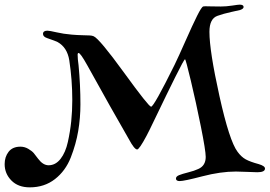

<svg xmlns="http://www.w3.org/2000/svg" viewBox="-20 -754 1160 826"><path d="M278 -495Q269 -550 228 -573Q221 -577 183 -590Q165 -596 165 -608Q165 -622 184 -622Q193 -622 223 -615Q253 -608 289 -605Q312 -603 334.5 -602.5Q357 -602 366.5 -601.5Q376 -601 383 -598Q408 -587 514 -441Q620 -295 630 -295Q642 -295 731 -475Q748 -510 778.5 -579Q809 -648 828 -686Q847 -724 854 -726Q855 -727 865 -727Q868 -727 889.5 -726.5Q911 -726 930 -726Q953 -726 979 -730Q1005 -734 1011 -734Q1028 -734 1028 -724Q1028 -716 1013 -711Q1009 -710 975 -702.5Q941 -695 916 -686Q881 -674 881 -617Q881 -535 924 -341Q967 -147 1002 -101Q1018 -79 1037 -68.5Q1056 -58 1093 -48Q1120 -40 1120 -29Q1120 -13 1087 -13Q1075 -13 1044.5 -14.5Q1014 -16 995 -16Q929 -16 850.5 4.5Q772 25 753 25Q737 25 737 14Q737 5 750.5 -0.5Q764 -6 790 -12.5Q816 -19 833 -27Q865 -41 865 -79Q865 -106 844 -210.5Q823 -315 801 -407Q779 -499 776 -499Q772 -499 733.5 -421.5Q695 -344 655 -260.5Q615 -177 610 -169Q579 -111 570 -111Q558 -111 534 -156Q460 -284 355 -474Q326 -526 318 -526Q314 -526 314 -518Q314 -501 318 -473Q326 -389 326 -305Q326 -247 316.5 -190.5Q307 -134 284.5 -76.5Q262 -19 216.5 16.5Q171 52 108 52Q58 52 29 22.5Q0 -7 0 -48Q0 -79 17 -101Q34 -123 68 -123Q86 -123 102 -113.5Q118 -104 125.5 -95Q133 -86 144 -71Q165 -43 189 -43Q219 -43 240.5 -70.5Q262 -98 272 -143.5Q282 -189 286.5 -233Q291 -277 291 -324Q291 -410 278 -495Z"/></svg>

Font: Henny Penny
Style: Regular
Weight: 400
Designer: Olga Umpeleva
Foundry: Brownfox
Version: Version 1.001